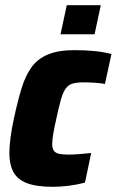

<svg xmlns="http://www.w3.org/2000/svg" viewBox="-20 -711 449 739"><path d="M184 8Q119 8 82.5 -6.5Q46 -21 31 -50Q16 -79 16 -121Q16 -147 20.5 -181.5Q25 -216 34 -257Q48 -322 63 -371Q78 -420 101.5 -452.5Q125 -485 165 -501.5Q205 -518 267 -518Q307 -518 343 -514.5Q379 -511 409 -503L384 -388Q368 -391 345 -392.5Q322 -394 302 -394Q277 -394 260.5 -389.5Q244 -385 233.5 -371Q223 -357 215 -329.5Q207 -302 197 -255Q189 -220 185 -196.5Q181 -173 181 -157Q181 -139 187.5 -130.5Q194 -122 207.5 -119Q221 -116 244 -116Q263 -116 287 -118Q311 -120 331 -122L307 -8Q276 0 244.5 4Q213 8 184 8ZM213 -579 237 -691H368L344 -579Z"/></svg>

Font: Saira SemiCondensed ExtraBold
Style: Italic
Weight: 800
Width: 4
Italic angle: -12°
Designer: Hector Gatti with collaboration of the Omnibus-Type team
Foundry: Omnibus-Type
Version: Version 1.101